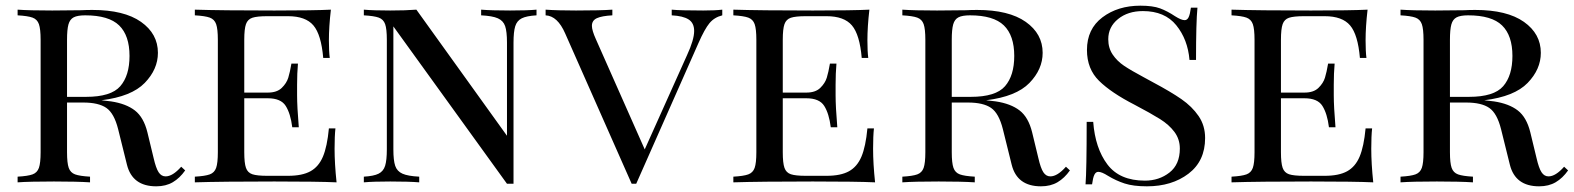

<svg xmlns="http://www.w3.org/2000/svg" viewBox="-20 -642 5541 676"><path d="M632 -42Q613 -15 588.5 -0.5Q564 14 530 14Q446 14 427 -62L396 -187Q382 -243 354.5 -262Q327 -281 273 -281H216V-106Q216 -68 222 -51Q228 -34 244.5 -28Q261 -22 297 -20V0Q251 -3 170 -3Q84 -3 42 0V-20Q78 -22 94.5 -28Q111 -34 117 -51Q123 -68 123 -106V-502Q123 -540 117 -557Q111 -574 94.5 -580Q78 -586 42 -588V-608Q84 -605 164 -605L266 -606Q283 -607 305 -607Q417 -607 476.5 -565Q536 -523 536 -456Q536 -398 489.5 -350Q443 -302 337 -289Q357 -287 371 -285Q424 -277 455 -253Q486 -229 499 -176L521 -85Q529 -50 538.5 -35.5Q548 -21 563 -21Q588 -21 618 -55ZM216 -502V-301H283Q371 -301 403.5 -338.5Q436 -376 436 -445Q436 -517 399.5 -552.5Q363 -588 280 -588Q253 -588 239.5 -581Q226 -574 221 -556Q216 -538 216 -502Z M1165 0Q1100 -3 946 -3Q761 -3 666 0V-20Q702 -22 718.5 -28Q735 -34 741 -51Q747 -68 747 -106V-502Q747 -540 741 -557Q735 -574 718.5 -580Q702 -586 666 -588V-608Q761 -605 946 -605Q1086 -605 1145 -608Q1138 -548 1138 -500Q1138 -461 1141 -438H1118Q1111 -520 1083.5 -552.5Q1056 -585 994 -585H921Q885 -585 868.5 -579.5Q852 -574 846 -557Q840 -540 840 -502V-316H923Q955 -316 972 -332.5Q989 -349 995 -368.5Q1001 -388 1006 -418H1029Q1026 -384 1026 -344V-306Q1026 -267 1032 -194H1009Q1003 -242 986 -269Q969 -296 923 -296H840V-106Q840 -68 846 -51Q852 -34 868.5 -28.5Q885 -23 921 -23H994Q1044 -23 1073 -39Q1102 -55 1117 -90.5Q1132 -126 1138 -190H1161Q1158 -163 1158 -118Q1158 -66 1165 0Z M1869 -588Q1834 -586 1817 -577.5Q1800 -569 1794 -549.5Q1788 -530 1788 -492V5H1765L1365 -549V-116Q1365 -77 1371.5 -58Q1378 -39 1397 -30.5Q1416 -22 1456 -20V0Q1420 -3 1354 -3Q1294 -3 1261 0V-20Q1296 -22 1313 -30.5Q1330 -39 1336 -58.5Q1342 -78 1342 -116V-502Q1342 -540 1336 -557Q1330 -574 1313.5 -580Q1297 -586 1261 -588V-608Q1294 -605 1354 -605Q1408 -605 1446 -608L1765 -164V-492Q1765 -531 1758.5 -550Q1752 -569 1733 -577.5Q1714 -586 1674 -588V-608Q1710 -605 1776 -605Q1836 -605 1869 -608Z M2523 -608V-588Q2495 -581 2478 -560.5Q2461 -540 2439 -490L2220 5H2204L1970 -524Q1943 -586 1901 -588V-608Q1942 -605 2008 -605Q2094 -605 2136 -608V-588Q2099 -586 2081.5 -578Q2064 -570 2064 -551Q2064 -535 2078 -504L2250 -116L2399 -448Q2424 -502 2424 -533Q2424 -561 2404.5 -573.5Q2385 -586 2345 -588V-608Q2375 -605 2456 -605Q2498 -605 2523 -608Z M3061 0Q2996 -3 2842 -3Q2657 -3 2562 0V-20Q2598 -22 2614.5 -28Q2631 -34 2637 -51Q2643 -68 2643 -106V-502Q2643 -540 2637 -557Q2631 -574 2614.5 -580Q2598 -586 2562 -588V-608Q2657 -605 2842 -605Q2982 -605 3041 -608Q3034 -548 3034 -500Q3034 -461 3037 -438H3014Q3007 -520 2979.5 -552.5Q2952 -585 2890 -585H2817Q2781 -585 2764.5 -579.5Q2748 -574 2742 -557Q2736 -540 2736 -502V-316H2819Q2851 -316 2868 -332.5Q2885 -349 2891 -368.5Q2897 -388 2902 -418H2925Q2922 -384 2922 -344V-306Q2922 -267 2928 -194H2905Q2899 -242 2882 -269Q2865 -296 2819 -296H2736V-106Q2736 -68 2742 -51Q2748 -34 2764.5 -28.5Q2781 -23 2817 -23H2890Q2940 -23 2969 -39Q2998 -55 3013 -90.5Q3028 -126 3034 -190H3057Q3054 -163 3054 -118Q3054 -66 3061 0Z M3747 -42Q3728 -15 3703.5 -0.5Q3679 14 3645 14Q3561 14 3542 -62L3511 -187Q3497 -243 3469.5 -262Q3442 -281 3388 -281H3331V-106Q3331 -68 3337 -51Q3343 -34 3359.5 -28Q3376 -22 3412 -20V0Q3366 -3 3285 -3Q3199 -3 3157 0V-20Q3193 -22 3209.5 -28Q3226 -34 3232 -51Q3238 -68 3238 -106V-502Q3238 -540 3232 -557Q3226 -574 3209.5 -580Q3193 -586 3157 -588V-608Q3199 -605 3279 -605L3381 -606Q3398 -607 3420 -607Q3532 -607 3591.5 -565Q3651 -523 3651 -456Q3651 -398 3604.5 -350Q3558 -302 3452 -289Q3472 -287 3486 -285Q3539 -277 3570 -253Q3601 -229 3614 -176L3636 -85Q3644 -50 3653.5 -35.5Q3663 -21 3678 -21Q3703 -21 3733 -55ZM3331 -502V-301H3398Q3486 -301 3518.5 -338.5Q3551 -376 3551 -445Q3551 -517 3514.5 -552.5Q3478 -588 3395 -588Q3368 -588 3354.5 -581Q3341 -574 3336 -556Q3331 -538 3331 -502Z M4117 -585Q4139 -571 4151 -571Q4160 -571 4165 -581.5Q4170 -592 4173 -615H4196Q4191 -563 4191 -431H4168Q4162 -503 4121.5 -553Q4081 -603 4004 -603Q3951 -603 3916.5 -575Q3882 -547 3882 -504Q3882 -473 3897.5 -450Q3913 -427 3937.5 -410.5Q3962 -394 4007 -370L4040 -352Q4102 -319 4139.5 -293Q4177 -267 4200 -233.5Q4223 -200 4223 -156Q4223 -75 4164.5 -30.5Q4106 14 4018 14Q3970 14 3939.5 4Q3909 -6 3881 -23Q3859 -37 3847 -37Q3838 -37 3833 -26.5Q3828 -16 3825 7H3802Q3806 -42 3806 -213H3829Q3836 -120 3879 -63Q3922 -6 4011 -6Q4061 -6 4097.5 -34.5Q4134 -63 4134 -119Q4134 -152 4115 -177.5Q4096 -203 4064 -223Q4032 -243 3975 -273Q3893 -315 3850 -357Q3807 -399 3807 -466Q3807 -540 3861.5 -581Q3916 -622 3995 -622Q4039 -622 4064.5 -612.5Q4090 -603 4117 -585Z M4815 0Q4750 -3 4596 -3Q4411 -3 4316 0V-20Q4352 -22 4368.5 -28Q4385 -34 4391 -51Q4397 -68 4397 -106V-502Q4397 -540 4391 -557Q4385 -574 4368.5 -580Q4352 -586 4316 -588V-608Q4411 -605 4596 -605Q4736 -605 4795 -608Q4788 -548 4788 -500Q4788 -461 4791 -438H4768Q4761 -520 4733.5 -552.5Q4706 -585 4644 -585H4571Q4535 -585 4518.5 -579.5Q4502 -574 4496 -557Q4490 -540 4490 -502V-316H4573Q4605 -316 4622 -332.5Q4639 -349 4645 -368.5Q4651 -388 4656 -418H4679Q4676 -384 4676 -344V-306Q4676 -267 4682 -194H4659Q4653 -242 4636 -269Q4619 -296 4573 -296H4490V-106Q4490 -68 4496 -51Q4502 -34 4518.5 -28.5Q4535 -23 4571 -23H4644Q4694 -23 4723 -39Q4752 -55 4767 -90.5Q4782 -126 4788 -190H4811Q4808 -163 4808 -118Q4808 -66 4815 0Z M5501 -42Q5482 -15 5457.5 -0.5Q5433 14 5399 14Q5315 14 5296 -62L5265 -187Q5251 -243 5223.5 -262Q5196 -281 5142 -281H5085V-106Q5085 -68 5091 -51Q5097 -34 5113.5 -28Q5130 -22 5166 -20V0Q5120 -3 5039 -3Q4953 -3 4911 0V-20Q4947 -22 4963.5 -28Q4980 -34 4986 -51Q4992 -68 4992 -106V-502Q4992 -540 4986 -557Q4980 -574 4963.5 -580Q4947 -586 4911 -588V-608Q4953 -605 5033 -605L5135 -606Q5152 -607 5174 -607Q5286 -607 5345.5 -565Q5405 -523 5405 -456Q5405 -398 5358.5 -350Q5312 -302 5206 -289Q5226 -287 5240 -285Q5293 -277 5324 -253Q5355 -229 5368 -176L5390 -85Q5398 -50 5407.5 -35.5Q5417 -21 5432 -21Q5457 -21 5487 -55ZM5085 -502V-301H5152Q5240 -301 5272.5 -338.5Q5305 -376 5305 -445Q5305 -517 5268.5 -552.5Q5232 -588 5149 -588Q5122 -588 5108.5 -581Q5095 -574 5090 -556Q5085 -538 5085 -502Z"/></svg>

Font: Playfair Display SC
Style: Regular
Weight: 400
Designer: Claus Eggers Sørensen
Foundry: Claus Eggers Sørensen
Version: Version 1.200; ttfautohint (v1.6)